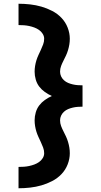

<svg xmlns="http://www.w3.org/2000/svg" viewBox="-20 -853 540 1026"><path d="M79 153V39Q94 39 108 38Q122 37 136 34Q150 31 163.5 26Q177 21 188.5 13Q200 5 208 -7.5Q216 -20 216 -34Q216 -50 210.5 -64.5Q205 -79 198.5 -93Q192 -107 185.5 -121Q179 -135 174.5 -149.5Q170 -164 167.5 -179.5Q165 -195 165 -210Q165 -231 171 -252Q177 -273 189.5 -289.5Q202 -306 219.5 -318.5Q237 -331 257 -340Q237 -349 219.5 -361.5Q202 -374 189.5 -390.5Q177 -407 171 -428Q165 -449 165 -470Q165 -485 167.5 -500.5Q170 -516 174.5 -530.5Q179 -545 185.5 -559Q192 -573 198.5 -587Q205 -601 210.5 -615.5Q216 -630 216 -646Q216 -660 208 -672.5Q200 -685 188.5 -693Q177 -701 163.5 -706Q150 -711 136 -714Q122 -717 108 -718Q94 -719 79 -719V-833Q110 -833 141 -829.5Q172 -826 201.5 -817.5Q231 -809 259 -794.5Q287 -780 308.5 -757.5Q330 -735 341.5 -705.5Q353 -676 353 -646Q353 -630 350.5 -615Q348 -600 343.5 -585Q339 -570 332.5 -556Q326 -542 319 -528.5Q312 -515 306.5 -500.5Q301 -486 301 -470Q301 -457 306.5 -445Q312 -433 322 -424Q332 -415 344 -410Q356 -405 369 -402Q382 -399 395 -398Q408 -397 421 -397V-283Q408 -283 395 -282Q382 -281 369 -278Q356 -275 344 -270Q332 -265 322 -256Q312 -247 306.5 -235Q301 -223 301 -210Q301 -194 306.5 -179.5Q312 -165 319 -151.5Q326 -138 332.5 -124Q339 -110 343.5 -95Q348 -80 350.5 -65Q353 -50 353 -34Q353 -4 341.5 25.5Q330 55 308.5 77.5Q287 100 259 114.5Q231 129 201.5 137.5Q172 146 141 149.5Q110 153 79 153Z"/></svg>

Font: Iosevka Slab Heavy
Style: Regular
Weight: 900
Monospace: yes
Designer: Belleve Invis
Foundry: Belleve Invis
Version: Version 11.1.0; ttfautohint (v1.8.3)